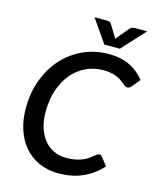

<svg xmlns="http://www.w3.org/2000/svg" viewBox="-132 -1001 903 1101"><g transform="rotate(15 319.0 -451.0)"><path d="M340.5 -89Q372 -89 396.2 -94Q420.5 -99 438.5 -106.8Q456.5 -114.5 469.2 -123.5Q482 -132.5 491.5 -140.2Q501 -148 508 -153Q515 -158 521.5 -158Q527 -158 530.5 -155.8Q534 -153.5 536 -151L575.5 -101.5Q529 -49.5 466 -20.8Q403 8 321.5 8Q256 8 204.5 -15.5Q153 -39 117.5 -80.5Q82 -122 63.2 -179.5Q44.5 -237 44.5 -305Q44.5 -398.5 74 -476.2Q103.5 -554 155 -610Q206.5 -666 275.8 -697Q345 -728 424.5 -728Q463.5 -728 495.2 -721Q527 -714 552.8 -701.2Q578.5 -688.5 599.5 -670.5Q620.5 -652.5 638 -630.5L599.5 -583.5Q595 -578 589 -574Q583 -570 574 -570Q567.5 -570 561 -574.5Q554.5 -579 546.5 -585.8Q538.5 -592.5 527.8 -600.2Q517 -608 502 -614.8Q487 -621.5 466.8 -626Q446.5 -630.5 419 -630.5Q364 -630.5 316.5 -608.2Q269 -586 234.2 -545Q199.5 -504 179.5 -445.5Q159.5 -387 159.5 -314.5Q159.5 -262 173 -220Q186.5 -178 210.5 -149Q234.5 -120 267.8 -104.5Q301 -89 340.5 -89ZM603 -910.5 477 -773.5H385L290 -910.5H362Q368 -910.5 376.8 -908.5Q385.5 -906.5 391 -897L431.5 -831Q433 -828.5 434.2 -826Q435.5 -823.5 436.5 -821Q438.5 -823.5 440.2 -826Q442 -828.5 444 -831L499 -896.5Q507 -906.5 516 -908.5Q525 -910.5 531.5 -910.5Z"/></g></svg>

Font: Lato SemiBold
Style: Italic
Weight: 600
Italic angle: -7°
Designer: Lukasz Dziedzic with Adam Twardoch and Botio Nikoltchev
Foundry: tyPoland Lukasz Dziedzic
Version: Version 2.015; 2015-08-06; http://www.latofonts.com/